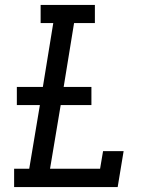

<svg xmlns="http://www.w3.org/2000/svg" viewBox="-20 -755 640 775"><path d="M37 0V-74H98L141 -331H48V-404H153L195 -662H144V-735H363V-662H279L237 -404H349V-331H225L182 -74H384L396 -145H479L455 0Z"/></svg>

Font: Iosevka Etoile
Style: Italic
Weight: 400
Italic angle: -9°
Designer: Belleve Invis
Foundry: Belleve Invis
Version: Version 22.1.2; ttfautohint (v1.8.4)